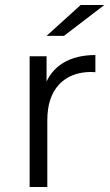

<svg xmlns="http://www.w3.org/2000/svg" viewBox="-20 -751 441 771"><path d="M99 0V-525H167V-382L160 -407Q182 -467 234 -498.5Q286 -530 363 -530V-461Q359 -461 355 -461.5Q351 -462 347 -462Q264 -462 217 -411.5Q170 -361 170 -268V0ZM167 -607 304 -731H399L237 -607Z"/></svg>

Font: MOST Montserrat
Style: Regular
Weight: 400
Designer: Julieta Ulanovsky
Foundry: Julieta Ulanovsky
Version: Version 8.000;March 11, 2024;FontCreator 15.0.0.2926 64-bit